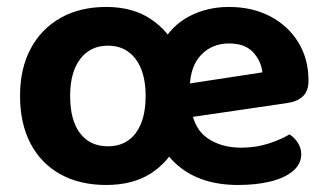

<svg xmlns="http://www.w3.org/2000/svg" viewBox="-20 -512 932 547"><path d="M514.1 -238.9Q514.1 -165.6 487.4 -108.1Q460.8 -50.6 409.5 -17.8Q358.2 15 282.6 15Q207 15 151.9 -15.7Q96.7 -46.3 66.9 -103.3Q37.1 -160.3 37.1 -238.9Q37.1 -316.6 67.4 -373.4Q97.7 -430.2 152.9 -461.2Q208 -492.2 282.6 -492.2Q357.2 -492.2 408.5 -458.4Q459.8 -424.6 486.9 -367.5Q514.1 -310.3 514.1 -238.9ZM287.6 -381.9Q237.7 -381.9 208.8 -344.3Q179.8 -306.7 179.8 -238.9Q179.8 -169.4 208.1 -132.3Q236.4 -95.2 287.6 -95.2Q338.4 -95.2 366.7 -132.8Q394.9 -170.4 394.9 -238.9Q394.9 -306.1 366.3 -344Q337.7 -381.9 287.6 -381.9ZM477.3 -171.4 472 -266.8 727.4 -305.8Q724.4 -337.7 701.2 -363Q677.9 -388.2 632.4 -388.2Q584.6 -388.2 553.3 -355.9Q522.1 -323.6 520.7 -263.7L525 -200.8Q533.7 -143.3 572.6 -117.3Q611.5 -91.3 667.4 -91.3Q709.4 -91.3 746 -103.3Q782.7 -115.3 804.6 -129.3Q818.9 -120.4 828.6 -105.2Q838.2 -90.1 838.2 -72.9Q838.2 -44.6 814.7 -24.8Q791.3 -5 750.6 5Q710 15 658.1 15Q543.2 15 476 -50.3Q408.9 -115.6 408.9 -244.6Q408.9 -329.5 438.5 -384.1Q468.1 -438.8 519.1 -465.5Q570.1 -492.2 632.1 -492.2Q699.3 -492.2 750.3 -465.2Q801.3 -438.2 830.1 -391Q858.9 -343.9 858.9 -282.5Q858.9 -252.6 842.8 -237.5Q826.7 -222.4 798.1 -218.4Z"/></svg>

Font: Baloo Tamma 2
Style: Regular
Weight: 400
Designer: Divya Kowshik, Shuchita Grover and Ek Type
Foundry: Ek Type
Version: Version 1.700